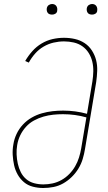

<svg xmlns="http://www.w3.org/2000/svg" viewBox="-20 -932 540 960"><path d="M196 8Q170 8 144.5 1.5Q119 -5 100 -21Q81 -37 68.5 -59Q56 -81 50.5 -106Q45 -131 43.5 -157.5Q42 -184 47 -211Q51 -237 63 -262.5Q75 -288 94.5 -309Q114 -330 138.5 -344Q163 -358 189.5 -365.5Q216 -373 242.5 -376Q269 -379 296 -379Q326 -379 356 -375Q386 -371 415 -363L442 -525Q446 -550 446.5 -575Q447 -600 441.5 -623.5Q436 -647 423.5 -667Q411 -687 392 -700.5Q373 -714 349 -719.5Q325 -725 300 -725Q274 -725 248 -719Q222 -713 198 -699Q174 -685 155.5 -664Q137 -643 124 -619L106 -627Q121 -653 141.5 -676Q162 -699 188 -714.5Q214 -730 242.5 -736.5Q271 -743 300 -743Q328 -743 354.5 -737Q381 -731 403 -716.5Q425 -702 439.5 -679.5Q454 -657 460.5 -631.5Q467 -606 466 -578Q465 -550 461 -522L405 -187Q401 -162 393.5 -137Q386 -112 372 -89Q358 -66 338.5 -47Q319 -28 296 -15Q273 -2 247.5 3Q222 8 196 8ZM197 -10Q220 -10 243 -15Q266 -20 287.5 -32Q309 -44 326.5 -62Q344 -80 356 -101Q368 -122 375 -144.5Q382 -167 386 -190L412 -345Q384 -353 354.5 -357Q325 -361 295 -361Q271 -361 246.5 -358.5Q222 -356 197.5 -349Q173 -342 150 -329.5Q127 -317 109.5 -297.5Q92 -278 81 -255Q70 -232 66 -207Q62 -184 63 -160Q64 -136 69 -113.5Q74 -91 84 -71Q94 -51 111 -36.5Q128 -22 150.5 -16Q173 -10 197 -10ZM440 -859Q434 -859 428 -861Q422 -863 418.5 -868Q415 -873 414 -879Q413 -885 414 -891Q415 -896 417.5 -900Q420 -904 423.5 -906.5Q427 -909 431.5 -910.5Q436 -912 440 -912Q447 -912 452.5 -909.5Q458 -907 461.5 -902Q465 -897 466 -891Q467 -885 466 -879Q466 -874 463.5 -870Q461 -866 457 -863.5Q453 -861 449 -860Q445 -859 440 -859ZM240 -859Q234 -859 228 -861Q222 -863 218.5 -868Q215 -873 214 -879Q213 -885 214 -891Q215 -896 217.5 -900Q220 -904 223.5 -906.5Q227 -909 231.5 -910.5Q236 -912 240 -912Q247 -912 252.5 -909.5Q258 -907 261.5 -902Q265 -897 266 -891Q267 -885 266 -879Q266 -874 263.5 -870Q261 -866 257 -863.5Q253 -861 249 -860Q245 -859 240 -859Z"/></svg>

Font: Iosevka Slab Thin
Style: Italic
Weight: 100
Italic angle: -9°
Monospace: yes
Designer: Belleve Invis
Foundry: Belleve Invis
Version: Version 11.1.1; ttfautohint (v1.8.3)